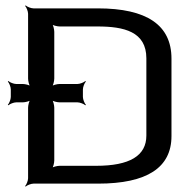

<svg xmlns="http://www.w3.org/2000/svg" viewBox="-20 -680 719 711"><path d="M84 -281V-20C84 -11 78 4 73 9L75 11C80 6 95 0 104 0H343C524 0 615 -59 615 -176V-463C615 -587 524 -649 342 -649H104C95 -649 80 -655 75 -660L73 -658C78 -653 84 -638 84 -629V-389C84 -380 88 -363 93 -358L95 -360C90 -365 73 -369 64 -369H40C31 -369 16 -375 11 -380L9 -378C14 -373 20 -358 20 -349V-321C20 -312 14 -297 9 -292L11 -290C16 -295 31 -301 40 -301H64C73 -301 90 -305 95 -310L93 -312C88 -307 84 -290 84 -281ZM522 -464V-178C522 -103 460 -66 336 -66H201C192 -66 175 -62 170 -57L172 -55C177 -60 181 -77 181 -86V-281C181 -290 177 -307 172 -312L170 -310C175 -305 192 -301 201 -301H267C276 -301 291 -295 296 -290L298 -292C293 -297 287 -312 287 -321V-349C287 -358 293 -373 298 -378L296 -380C291 -375 276 -369 267 -369H201C192 -369 175 -365 170 -360L172 -358C177 -363 181 -380 181 -389V-562C181 -571 177 -588 172 -593L170 -591C175 -586 192 -582 201 -582H341C439 -582 522 -563 522 -464Z"/></svg>

Font: Gamestation Storm
Style: Regular
Weight: 400
Designer: Jonas Hecksher
Foundry: Jonas Hecksher, Playtypeª, e-types AS
Version: Version 1.003